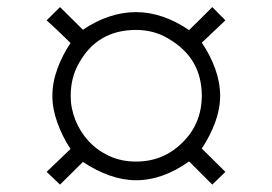

<svg xmlns="http://www.w3.org/2000/svg" viewBox="-20 -614 760 537"><path d="M544.4 -345.7Q544.4 -398.4 521.5 -438.2Q498.5 -478 451.2 -505.9Q429.7 -518.6 407.5 -524.4Q385.3 -530.3 360.4 -530.3Q253.4 -530.3 201.7 -439Q189 -417 183.3 -393.8Q177.7 -370.6 177.7 -345.7Q177.7 -311 190.9 -278.1Q204.1 -245.1 228 -219.2Q252 -193.4 285.6 -177.7Q319.3 -162.1 360.4 -162.1Q437 -162.1 490.2 -215.3Q518.1 -242.7 531.2 -275.6Q544.4 -308.6 544.4 -345.7ZM610.4 -133.3 573.7 -97.7 508.8 -162.6Q472.7 -136.7 435.5 -123.3Q398.4 -109.9 360.4 -109.9Q324.2 -109.9 286.4 -123.3Q248.5 -136.7 211.9 -161.1L147.9 -97.7L110.4 -133.3L177.2 -197.3Q154.3 -232.4 140.4 -271Q126.5 -309.6 126.5 -345.7Q126.5 -383.3 140.4 -421.4Q154.3 -459.5 177.2 -493.7Q170.4 -500.5 161.6 -509Q152.8 -517.6 143.6 -526.4Q134.3 -535.2 125.7 -543.2Q117.2 -551.3 110.4 -557.1L147.9 -594.2L211.9 -530.8Q248 -555.2 285.2 -567.6Q322.3 -580.1 360.4 -580.1Q398.4 -580.1 435.8 -567.1Q473.1 -554.2 508.8 -529.8Q523.9 -544.4 541.5 -562Q559.1 -579.6 573.7 -594.2L610.4 -557.1L544.4 -494.6Q567.9 -460.4 581.8 -421.9Q595.7 -383.3 595.7 -345.7Q595.7 -309.6 581.8 -271.7Q567.9 -233.9 544.4 -198.7Z"/></svg>

Font: XB Niloofar
Style: Regular
Weight: 400
Designer: Behnam
Foundry: Irmug
Version: Version 7.201 2008